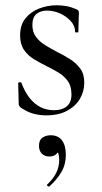

<svg xmlns="http://www.w3.org/2000/svg" viewBox="-20 -418 378 714"><path d="M100.4 -325.2Q100.4 -299.4 113.5 -281.3Q126.6 -263.2 147.4 -250.5Q168.2 -237.8 190.8 -225.6Q216.6 -213.2 239.8 -198.5Q263 -183.8 278.2 -163.4Q293.4 -143 293.4 -110.4Q293.4 -78.4 277.3 -50.7Q261.2 -23 229.4 -6Q197.6 11 151.6 11Q127.4 11 104 4.7Q80.6 -1.6 55.6 -19.2Q53.6 -21.2 51.6 -24.2Q49.6 -27.2 49.6 -31.2L47.6 -108.6Q47.6 -111.6 53.1 -112.1Q58.6 -112.6 59.6 -109.8Q72.2 -76.2 90.2 -53.5Q108.2 -30.8 130.9 -19.5Q153.6 -8.2 180.4 -8.2Q212.4 -8.2 229.8 -23.9Q247.2 -39.6 245.6 -71.2Q244.8 -100 231.1 -118.1Q217.4 -136.2 196.8 -148.5Q176.2 -160.8 153.8 -171.8Q129.2 -184 106.6 -197.6Q84 -211.2 69.4 -232.3Q54.8 -253.4 54.8 -286.8Q54.8 -325.6 75 -350.2Q95.2 -374.8 126.3 -386.6Q157.4 -398.4 191 -398.4Q209.8 -398.4 227.9 -395Q246 -391.6 264.4 -383.4Q273.4 -379.6 273.4 -372.4Q273.4 -356.4 272.4 -338.5Q271.4 -320.6 271.4 -299.4Q271.4 -297.2 265.4 -297.2Q259.4 -297.2 259.4 -299.4Q259.4 -321.6 243.1 -339.6Q226.8 -357.6 203 -368.1Q179.2 -378.6 155 -378.6Q130.6 -378.6 115.5 -366Q100.4 -353.4 100.4 -325.2ZM164 275Q160 277 156.5 273.3Q153 269.6 156.2 267.4Q178.2 247 189.2 224.5Q200.2 202 200.2 178Q200.2 155.8 194 147.6Q187.8 139.4 178.6 135.2L196.8 129Q199.4 146.4 189.5 155.2Q179.6 164 163.6 164Q145.8 164 135.4 153.2Q125 142.4 125 124.6Q125 102.8 137.8 93.9Q150.6 85 168.4 85Q196.2 85 210.5 103.9Q224.8 122.8 224.8 158Q224.8 193.6 208.4 221.6Q192 249.6 164 275Z"/></svg>

Font: Cormorant Garamond Light
Style: Regular
Weight: 300
Designer: Christian Thalmann (Catharsis Fonts)
Foundry: Catharsis Fonts
Version: Version 4.001